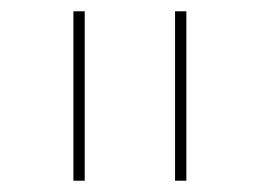

<svg xmlns="http://www.w3.org/2000/svg" viewBox="-20 -790 460 340"><path d="M110 -770H130V-470H110ZM290 -770H310V-470H290Z"/></svg>

Font: Enso Thin
Style: Regular
Weight: 100
Designer: Coji Morishita
Foundry: UNDERFOREST DESIGN
Version: Version 1.000